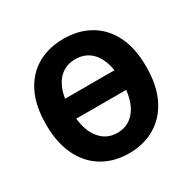

<svg xmlns="http://www.w3.org/2000/svg" viewBox="-151 -817 985 982"><g transform="rotate(-30 342.0 -326.0)"><path d="M342.1 12Q254.9 12 188.2 -27.4Q121.5 -66.7 83.8 -142.5Q46.1 -218.2 46.1 -328.7Q46.1 -439.2 83.8 -513.9Q121.5 -588.7 188.2 -626.2Q254.9 -663.8 342.1 -663.8Q429.4 -663.8 496 -625.8Q562.7 -587.9 600.4 -513.5Q638.1 -439.2 638.1 -328.7Q638.1 -218.2 600.4 -142.5Q562.7 -66.7 496 -27.4Q429.4 12 342.1 12ZM342.1 -108.6Q412 -108.6 452.2 -165.7Q492.4 -222.7 492.4 -329.8Q492.4 -400 474.1 -447.4Q455.7 -494.8 422 -519Q388.4 -543.1 342.1 -543.1Q295.8 -543.1 262.2 -519Q228.6 -494.8 210.2 -447.4Q191.8 -400 191.8 -329.8Q191.8 -222.7 232.5 -165.7Q273.2 -108.6 342.1 -108.6ZM148.5 -277V-394H551.5V-277Z"/></g></svg>

Font: Source Sans 3 Variable
Style: Regular
Weight: 200
Designer: Paul D. Hunt
Foundry: Adobe Systems Incorporated
Version: Version 3.026